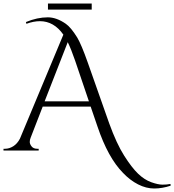

<svg xmlns="http://www.w3.org/2000/svg" viewBox="-30 -860 995 1097"><path d="M244 -805V-840H494V-805ZM118 -734Q183 -761 243 -761Q293 -761 346 -724Q375 -704 411 -646Q435 -606 472 -501L594 -155Q636 -39 679.5 29.5Q723 98 759 132.5Q795 167 834 181Q873 195 898.5 195Q924 195 944 191L945 201Q897 217 851 217Q805 217 759 193.5Q713 170 673 128Q587 41 527 -137L488 -251H214L145 -73Q140 -61 140 -49Q140 -37 150.5 -23.5Q161 -10 183 -10H191V0H-10V-10H-1Q23 -10 46 -24.5Q69 -39 84 -68L332 -662Q278 -739 198 -739Q162 -739 121 -724ZM225 -281H478L399 -514Q376 -581 357 -619Z"/></svg>

Font: Cinzel Decorative
Style: Regular
Weight: 400
Designer: Natanael Gama
Version: Version 1.001;PS 001.001;hotconv 1.0.56;makeotf.lib2.0.21325